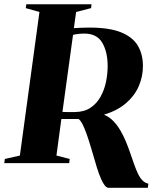

<svg xmlns="http://www.w3.org/2000/svg" viewBox="-42 -763 758 898"><path d="M465.5 115.5Q454.5 115.5 443 97.2Q431.5 79 421 49.8Q410.5 20.5 401.5 -12Q392 -44.5 382.5 -76.2Q373 -108 363.5 -135Q354 -162 344.5 -180.8Q335 -199.5 325.5 -206.5Q314 -206.5 300.5 -206.5Q287 -206.5 272.8 -206.5Q258.5 -206.5 245 -206.5L222 -35.5L284 -19.5L281.5 0H-22L-19.5 -19.5L51 -35.5L142.5 -707L78.5 -725L81 -743H386L384 -725L314 -707L303.5 -631.5Q320.5 -632.5 338.2 -633.2Q356 -634 376 -634Q470 -634 524.8 -611.5Q579.5 -589 603 -548.8Q626.5 -508.5 626.5 -454Q626.5 -405 607 -360Q587.5 -315 547.5 -280.5Q507.5 -246 444.5 -226.5Q469.5 -216 488 -196.8Q506.5 -177.5 521 -153Q535.5 -128.5 546.5 -101.8Q557.5 -75 566.5 -49Q576.5 -20.5 585.2 4.8Q594 30 603.5 49.8Q613 69.5 624.8 81.2Q636.5 93 652 96L649.5 115.5ZM250 -239.5Q259 -239 269.5 -239Q280 -239 290.2 -239Q300.5 -239 309 -239Q352 -239.5 381.2 -259Q410.5 -278.5 428.2 -310.5Q446 -342.5 453.8 -380Q461.5 -417.5 461.5 -453.5Q461.5 -520.5 436.2 -563.2Q411 -606 352 -606Q343 -606 333.8 -605.2Q324.5 -604.5 315.8 -603.2Q307 -602 299.5 -599.5Z"/></svg>

Font: Merriweather 144pt ExtraBold
Style: Italic
Weight: 800
Italic angle: -7.8°
Version: Version 2.101